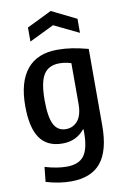

<svg xmlns="http://www.w3.org/2000/svg" viewBox="-106 -838 722 1118"><g transform="rotate(-10 255.0 -279.0)"><path d="M129 -706 276 -778 422 -706V-623L275 -694L129 -623ZM221 220Q151 220 74 197L83 110Q121 121 152 126Q183 131 212 131Q282 131 313 91Q344 51 345 -41V-66H341Q293 -6 211 -6Q121 -6 77.5 -68Q34 -130 34 -259Q34 -401 95 -475Q156 -549 274 -549Q319 -549 361 -542.5Q403 -536 456 -522V-69Q456 79 398.5 149.5Q341 220 221 220ZM245 -85Q287 -85 314.5 -117.5Q342 -150 342 -219V-458Q322 -464 305.5 -466.5Q289 -469 272 -469Q209 -469 180 -424Q151 -379 151 -272Q151 -173 173.5 -129Q196 -85 245 -85Z"/></g></svg>

Font: Encode Sans Compressed
Style: SemiBold
Weight: 600
Designer: Pablo Impallari, Andres Torresi
Foundry: Pablo Impallari, Andres Torresi
Version: Version 1.000; ttfautohint (v1.00) -l 8 -r 50 -G 200 -x 14 -